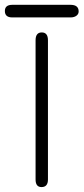

<svg xmlns="http://www.w3.org/2000/svg" viewBox="-63 -761 343 788"><path d="M-43 -715.8Q-43 -741.2 -12.7 -741.2H226.6Q259.8 -741.2 259.8 -713.9Q259.8 -703.1 250.5 -696.3Q241.2 -689.5 226.6 -689.5H-12.7Q-43 -689.5 -43 -715.8ZM133.8 -24.4Q133.8 6.8 107.4 6.8Q83 6.8 83 -24.4V-595.7Q83 -627.9 108.4 -627.9Q133.8 -627.9 133.8 -595.7Z"/></svg>

Font: Jura
Style: Book
Weight: 400
Version: Version 2.3